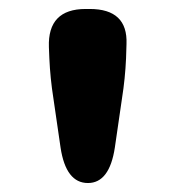

<svg xmlns="http://www.w3.org/2000/svg" viewBox="-20 -801 391 428"><path d="M176 -393Q127 -393 115 -472L99 -582Q92 -626 90 -671L89 -696Q86 -781 171 -781H180Q265 -781 262 -703L261 -671Q259 -626 252 -582L236 -472Q224 -393 176 -393Z"/></svg>

Font: Resource Han Rounded JP Heavy
Style: Regular
Weight: 900
Designer: Cyano Hao (round all glyphs); Ryoko NISHIZUKA 西塚涼子 (kana, bopomofo & ideographs); Paul D. Hunt (Latin, Greek & Cyrillic)
Foundry: Cyano Hao
Version: 0.990